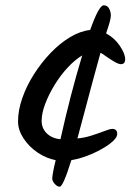

<svg xmlns="http://www.w3.org/2000/svg" viewBox="-20 -613 522 724"><path d="M205 91Q196 91 186.5 80.5Q177 70 177 60Q177 54 180 36.5Q183 19 190 -9Q154 -16 121.5 -38Q89 -60 68.5 -91.5Q48 -123 48 -155Q48 -197 64 -243Q80 -289 108 -333Q136 -377 171 -413.5Q206 -450 244.5 -473Q283 -496 320 -500Q353 -593 371 -593Q385 -593 391.5 -580.5Q398 -568 398 -555Q398 -545 393 -527.5Q388 -510 380 -487Q412 -470 432 -440Q452 -410 452 -390Q452 -371 436 -371Q427 -371 410 -381Q393 -391 378.5 -401.5Q364 -412 359 -414Q356 -402 346.5 -368.5Q337 -335 325.5 -291.5Q314 -248 302.5 -205Q291 -162 282.5 -130.5Q274 -99 272 -91Q297 -93 324 -101.5Q351 -110 373 -118.5Q395 -127 403 -127Q422 -127 422 -108Q422 -92 395 -71.5Q368 -51 328.5 -33.5Q289 -16 249 -9Q218 91 205 91ZM208 -88Q245 -255 290 -404Q263 -388 235.5 -358.5Q208 -329 186 -293Q164 -257 150.5 -221.5Q137 -186 137 -157Q137 -129 156.5 -110Q176 -91 208 -88Z"/></svg>

Font: Solitreo
Style: Regular
Weight: 400
Designer: Nathan Gross, Bryan Kirschen, Binghamton University
Foundry: Eli Heuer
Version: Version 1.100; ttfautohint (v1.8.4.7-5d5b)